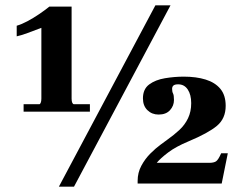

<svg xmlns="http://www.w3.org/2000/svg" viewBox="-20 -692 909 724"><path d="M69 -271V-299H129Q131 -299 133.5 -304.5Q136 -310 136 -320V-587Q110 -577 84 -567.5Q58 -558 43 -555V-595Q61 -600 83.5 -612Q106 -624 128 -639Q150 -654 166 -667H250V-320Q250 -310 252.5 -304.5Q255 -299 259 -299H319V-271ZM202 12 566 -672H623L259 12ZM499 0V-10Q499 -41 513 -67Q527 -93 547 -113Q567 -133 585.5 -146.5Q604 -160 612 -166Q636 -183 656.5 -202Q677 -221 689 -246Q701 -271 701 -303Q701 -335 688 -354.5Q675 -374 652 -374Q639 -374 634 -369.5Q629 -365 629 -357Q629 -346 632.5 -339.5Q636 -333 636 -315Q636 -293 621 -276.5Q606 -260 578 -260Q553 -260 536 -276.5Q519 -293 519 -321Q519 -356 542.5 -373.5Q566 -391 602 -397Q638 -403 673 -403Q720 -403 755.5 -392Q791 -381 811 -357Q831 -333 831 -293Q831 -245 798 -217.5Q765 -190 691 -159Q643 -139 614 -117Q585 -95 571 -78H769Q786 -78 794.5 -83.5Q803 -89 814 -114H839L816 0Z"/></svg>

Font: Frank Ruhl Libre Black
Style: Regular
Weight: 900
Designer: Yanek Iontef
Foundry: Fontef
Version: Version 6.004